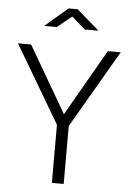

<svg xmlns="http://www.w3.org/2000/svg" viewBox="-61 -976 692 1020"><g transform="rotate(5 285.0 -465.5)"><path d="M358 -827H431L311 -931H263L141 -827H209L286 -890ZM559 -723H490L287 -369L81 -723H11L255 -310V0H318V-309Z"/></g></svg>

Font: United Sans ExtraLight
Style: Regular
Weight: 200
Designer: Pablo Impallari, Rodrigo Fuenzalida (Modified by Dan O. Williams)
Version: Version 1.000;PS 001.000;hotconv 1.0.88;makeotf.lib2.5.64775